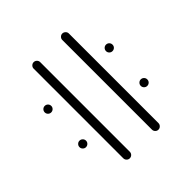

<svg xmlns="http://www.w3.org/2000/svg" viewBox="-148 -625 732 732"><g transform="rotate(-45 218.0 -259.5)"><path d="M365.6 -353Q365.6 -360.4 370.7 -365.6Q375.9 -370.7 383 -370.7Q390.4 -370.7 395.6 -365.6Q400.7 -360.4 400.7 -353Q400.7 -345.6 395.6 -340.6Q390.4 -335.6 383 -335.6Q375.9 -335.6 370.7 -340.7Q365.6 -345.9 365.6 -353ZM35.2 -165.6Q35.2 -173 40.4 -178.1Q45.6 -183.3 52.6 -183.3Q60 -183.3 65.2 -178.1Q70.4 -173 70.4 -165.6Q70.4 -158.5 65.2 -153.3Q60 -148.1 52.6 -148.1Q45.6 -148.1 40.4 -153.3Q35.2 -158.5 35.2 -165.6ZM140.7 0Q133.7 0 128.5 -5.2Q123.3 -10.4 123.3 -17.8V-501.1Q123.3 -508.1 128.5 -513.3Q133.7 -518.5 140.7 -518.5Q148.1 -518.5 153.3 -513.3Q158.5 -508.1 158.5 -501.1V-17.8Q158.5 -10.4 153.3 -5.2Q148.1 0 140.7 0ZM35.2 -353Q35.2 -360.4 40.4 -365.6Q45.6 -370.7 52.6 -370.7Q60 -370.7 65.2 -365.6Q70.4 -360.4 70.4 -353Q70.4 -345.9 65.2 -340.7Q60 -335.6 52.6 -335.6Q45.6 -335.6 40.4 -340.7Q35.2 -345.9 35.2 -353ZM365.6 -165.6Q365.6 -173 370.7 -178.1Q375.9 -183.3 383 -183.3Q390.4 -183.3 395.6 -178.1Q400.7 -173 400.7 -165.6Q400.7 -158.1 395.6 -153.1Q390.4 -148.1 383 -148.1Q375.9 -148.1 370.7 -153.3Q365.6 -158.5 365.6 -165.6ZM295.2 0Q288.1 0 283 -5.2Q277.8 -10.4 277.8 -17.8V-501.1Q277.8 -508.1 283 -513.3Q288.1 -518.5 295.2 -518.5Q302.2 -518.5 307.6 -513.3Q313 -508.1 313 -501.1V-17.8Q313 -10.7 307.8 -5.4Q302.6 0 295.2 0Z"/></g></svg>

Font: 26F Galaxy Hebrew Light
Style: Regular
Weight: 300
Designer: C₂₉H₂₅N₃O₅
Version: Version 1.000